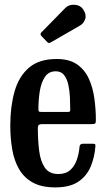

<svg xmlns="http://www.w3.org/2000/svg" viewBox="-20 -781 449 812"><path d="M23.5 -250Q23.5 -330 41.5 -393.8Q59.5 -457.5 102.2 -494.5Q145 -531.5 220 -531.5Q273 -531.5 305.8 -508.8Q338.5 -486 355.8 -448Q373 -410 379.2 -364Q385.5 -318 385.5 -271Q385.5 -261 382 -258.5Q378.5 -256 367.5 -256H156Q140 -256 140 -241.5Q140 -189 145.5 -144.2Q151 -99.5 169.5 -72.2Q188 -45 226.5 -45Q258.5 -45 277.2 -62Q296 -79 305 -105.5Q314 -132 316.5 -161Q317.5 -173 330.5 -173H373Q381 -173 382.5 -170.5Q384 -168 383.5 -162Q380 -116 363.5 -76.5Q347 -37 311.5 -12.8Q276 11.5 213.5 11.5Q155 11.5 117.8 -9.5Q80.5 -30.5 60 -66.8Q39.5 -103 31.5 -150.2Q23.5 -197.5 23.5 -250ZM156 -307.5H262.5Q272.5 -307.5 274.8 -309Q277 -310.5 277 -316.5Q277 -340.5 275.8 -368.8Q274.5 -397 269 -422.2Q263.5 -447.5 251 -463.5Q238.5 -479.5 216 -479.5Q185.5 -479.5 169.8 -455.5Q154 -431.5 148.2 -395Q142.5 -358.5 142.5 -321Q142 -313 144.2 -310.2Q146.5 -307.5 156 -307.5ZM178 -605 155.5 -628.5Q147.5 -637 155.5 -644.5L256 -747Q271 -762.5 295.8 -760.8Q320.5 -759 332.5 -740Q346.5 -718.5 340.2 -700.2Q334 -682 318.5 -673L197 -603Q190.5 -599 187 -599Q183.5 -599 178 -605Z"/></svg>

Font: Besley* Condensed Medium
Style: Regular
Weight: 500
Width: 3
Designer: Owen Earl
Foundry: indestructible type*
Version: Version 3.000; ttfautohint (v1.8.3)